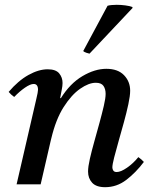

<svg xmlns="http://www.w3.org/2000/svg" viewBox="-20 -766 635 798"><path d="M191 -182 149 0H49L131 -355Q138 -384 138 -393Q138 -417 120 -417Q106 -417 83.5 -401.5Q61 -386 39 -363Q32 -368 26.5 -373Q21 -378 16 -384Q56 -431 98.5 -454.5Q141 -478 178 -478Q212 -478 226 -461Q240 -444 240 -421Q240 -409 236.5 -392.5Q233 -376 230 -358H233Q271 -419 322.5 -449.5Q374 -480 422 -480Q470 -480 495.5 -453.5Q521 -427 521 -389Q521 -368 513.5 -333Q506 -298 495 -258Q484 -218 473 -179.5Q462 -141 454.5 -111.5Q447 -82 447 -70Q447 -63 451 -57Q455 -51 465 -51Q482 -51 508 -69Q534 -87 555 -113Q568 -104 578 -93Q544 -48 504.5 -18Q465 12 417 12Q380 12 363 -6.5Q346 -25 346 -53Q346 -73 353.5 -106Q361 -139 372 -178Q383 -217 393.5 -255.5Q404 -294 411.5 -326Q419 -358 419 -376Q419 -396 410 -409Q401 -422 378 -422Q349 -422 313 -397Q277 -372 244.5 -321Q212 -270 193 -190ZM530 -737 531 -733 352 -543Q350 -543 339.5 -546.5Q329 -550 326 -554L427 -742Q433 -744 443.5 -745Q454 -746 465 -746Q483 -746 501.5 -743.5Q520 -741 530 -737Z"/></svg>

Font: Castoro
Style: Italic
Weight: 400
Italic angle: -11°
Designer: John Hudson with Paul Hanslow, assisted by Kaja Sojewska.
Foundry: Tiro Typeworks Ltd.
Version: Version 2.04